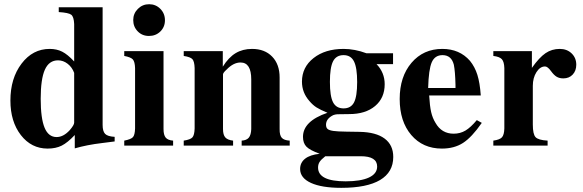

<svg xmlns="http://www.w3.org/2000/svg" viewBox="-20 -697 2792 919"><path d="M528.8 -42V-20L467.8 -12.2Q397 -3.9 337.9 13.2V-50.8Q303.7 -14.2 275.4 0Q247.1 14.2 208 14.2Q129.9 14.2 79.8 -50.5Q29.8 -115.2 29.8 -215.8Q29.8 -322.3 83.3 -392.6Q136.7 -462.9 217.8 -462.9Q251.5 -462.9 277.6 -449.7Q303.7 -436.5 335 -402.8V-582Q333.5 -616.7 321 -626.5Q308.6 -636.2 261.2 -639.2V-662.1H471.2V-99.1Q471.2 -68.4 483.2 -56.2Q495.1 -43.9 528.8 -42ZM335 -109.9V-348.1Q325.2 -375 304 -391.6Q282.7 -408.2 257.8 -408.2Q214.8 -408.2 194.8 -363.5Q174.8 -318.8 174.8 -224.1Q174.8 -130.4 193.4 -85.7Q211.9 -41 251 -41Q283.7 -41 314 -74.2Q335 -98.6 335 -109.9Z M808.6 -23.9V0H574.7V-23.9Q607.4 -30.3 616.5 -40.8Q625.5 -51.3 626.5 -82V-371.1Q625.5 -401.4 616 -412.4Q606.4 -423.3 574.7 -429.2V-452.1H762.7V-79.1Q762.7 -51.3 772.9 -38.6Q783.2 -25.9 808.6 -23.9ZM692.9 -524.9Q660.6 -524.9 639.2 -546.9Q617.7 -568.8 617.7 -601.1Q617.7 -632.3 639.9 -654.5Q662.1 -676.8 693.8 -676.8Q725.6 -676.8 747.6 -654.5Q769.5 -632.3 769.5 -600.1Q769.5 -567.9 747.6 -546.4Q725.6 -524.9 692.9 -524.9Z M1366.7 -23.9V0H1136.7V-23.9Q1160.6 -25.4 1171.1 -38.3Q1181.6 -51.3 1182.6 -79.1V-316.9Q1182.6 -397.9 1131.3 -397.9Q1097.2 -397.9 1064.5 -363.8Q1047.4 -348.6 1047.4 -340.8V-79.1Q1047.4 -51.8 1058.3 -39.3Q1069.3 -26.9 1095.7 -23.9V0H859.4V-23.9Q891.6 -28.8 901.1 -39.6Q910.6 -50.3 911.6 -82V-371.1Q910.6 -402.8 901.1 -413.6Q891.6 -424.3 859.4 -429.2V-452.1H1046.4V-377.9Q1074.2 -422.4 1107.9 -442.6Q1141.6 -462.9 1186.5 -462.9Q1247.1 -462.9 1282.7 -426Q1318.4 -389.2 1318.4 -326.2V-79.1Q1317.9 -49.8 1328.6 -37.6Q1339.4 -25.4 1366.7 -23.9Z M1861.3 -390.1H1782.2Q1821.3 -349.6 1821.3 -293.9Q1821.3 -228 1775.4 -189.5Q1729.5 -150.9 1651.4 -150.9Q1603.5 -150.9 1594 -150.1Q1584.5 -149.4 1575.2 -146Q1540.5 -128.9 1540.5 -100.1Q1540.5 -85.9 1548.1 -79.6Q1555.7 -73.2 1575.4 -70.3Q1595.2 -67.4 1638.2 -66.9L1701.2 -65.9Q1779.8 -64.5 1821 -33.7Q1862.3 -2.9 1862.3 54.2Q1862.3 127 1799.3 164.6Q1736.3 202.1 1613.3 202.1Q1520 202.1 1468.3 178.5Q1416.5 154.8 1416.5 111.8Q1416.5 81.5 1440.2 62.7Q1463.9 43.9 1510.3 39.1Q1463.4 22 1446.8 5.1Q1430.2 -11.7 1430.2 -42Q1430.2 -117.2 1547.4 -157.2Q1512.2 -171.9 1494.6 -183.1Q1477.1 -194.3 1461.4 -212.9Q1425.3 -253.4 1425.3 -306.2Q1425.3 -375.5 1481 -419.2Q1536.6 -462.9 1624.5 -462.9Q1678.2 -462.9 1734.4 -441.9H1861.3ZM1706.5 50.8H1537.1Q1516.6 66.9 1509.5 78.4Q1502.4 89.8 1502.4 105Q1502.4 170.9 1634.3 170.9Q1707 170.9 1746.1 152.6Q1785.2 134.3 1785.2 100.1Q1785.2 50.8 1706.5 50.8ZM1624.5 -433.1Q1589.4 -433.1 1574.2 -403.6Q1559.1 -374 1559.1 -305.2Q1559.1 -236.3 1574.2 -207.3Q1589.4 -178.2 1624.5 -178.2Q1659.7 -178.2 1674.6 -207Q1689.5 -235.8 1689.5 -304.2Q1689.5 -373 1674.3 -403.1Q1659.2 -433.1 1624.5 -433.1Z M2262.2 -122.1 2286.1 -108.9Q2238.3 -40 2196.3 -12.9Q2154.3 14.2 2095.2 14.2Q2003.9 14.2 1948.5 -50.8Q1893.1 -115.7 1893.1 -223.1Q1893.1 -330.1 1949.7 -396.5Q2006.3 -462.9 2097.2 -462.9Q2179.7 -462.9 2229.5 -405.8Q2252.9 -377 2264.9 -338.9Q2276.9 -300.8 2281.2 -240.2H2034.2Q2037.1 -189.5 2043.7 -160.6Q2050.3 -131.8 2064.5 -108.9Q2093.8 -57.1 2151.4 -57.1Q2182.6 -57.1 2207.8 -72Q2232.9 -86.9 2262.2 -122.1ZM2029.3 -275.9H2160.2V-291Q2158.7 -355 2152.3 -387.2Q2140.6 -433.1 2098.1 -433.1Q2061.5 -433.1 2046.6 -398.9Q2031.7 -364.7 2029.3 -275.9Z M2601.1 -23.9V0H2341.3V-23.9Q2372.6 -28.3 2382.8 -40Q2393.1 -51.8 2394 -82V-371.1Q2393.1 -401.4 2382.1 -413.6Q2371.1 -425.8 2341.3 -429.2V-452.1H2525.9V-372.1Q2561 -421.9 2591.1 -442.4Q2621.1 -462.9 2659.2 -462.9Q2693.8 -462.9 2716.1 -441.4Q2738.3 -419.9 2738.3 -387.2Q2738.3 -358.4 2721.2 -340.1Q2704.1 -321.8 2676.3 -321.8Q2657.7 -321.8 2644.5 -329.6Q2631.3 -337.4 2617.2 -356.9Q2601.1 -378.9 2588.9 -378.9Q2564.9 -378.9 2547.6 -351.6Q2530.3 -324.2 2530.3 -286.1V-101.1Q2530.3 -54.7 2543.5 -40.5Q2556.6 -26.4 2601.1 -23.9Z"/></svg>

Font: Accordance
Style: Bold
Weight: 700
Version: Version 1.2 (build January 31, 2020) Miklal Software Solutio